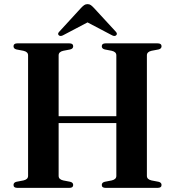

<svg xmlns="http://www.w3.org/2000/svg" viewBox="-20 -910 848 930"><path d="M264 -58Q264 -41 286.5 -36L320 -29.5Q334.5 -26 334.5 -14Q334.5 0 316 0H64Q45.5 0 45.5 -14Q45.5 -26 59.5 -29.5L93.5 -36Q116 -41 116 -58V-642Q116 -659 93.5 -664L59.5 -670.5Q45.5 -674 45.5 -686Q45.5 -700 64 -700H316Q334.5 -700 334.5 -686Q334.5 -674 320 -670.5L286.5 -664Q264 -659 264 -642V-347H543.5V-642Q543.5 -659 521 -664L487.5 -670.5Q473 -674 473 -686Q473 -700 491.5 -700H743.5Q762.5 -700 762.5 -686Q762.5 -674 748 -670.5L714 -664Q691.5 -659 691.5 -642V-58Q691.5 -41 714 -36L748 -29.5Q762.5 -26 762.5 -14Q762.5 0 743.5 0H491.5Q473 0 473 -14Q473 -26 487.5 -29.5L521 -36Q543.5 -41 543.5 -58V-314H264ZM288 -740.5Q273.5 -732 265.5 -738.5Q256.5 -746 267.5 -757L373 -872Q381 -880.5 387.8 -885.2Q394.5 -890 404 -890Q413.5 -890 420 -885.2Q426.5 -880.5 434.5 -872L540.5 -757Q551 -746 542 -738.5Q534.5 -732 520 -740.5L404 -801.5Z"/></svg>

Font: Fraunces 72pt SemiBold
Style: Regular
Weight: 600
Version: Version 1.000;[b76b70a41]